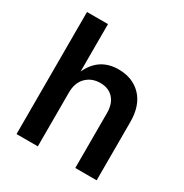

<svg xmlns="http://www.w3.org/2000/svg" viewBox="-168 -860 949 991"><g transform="rotate(30 306.0 -364.0)"><path d="M194.3 -319.8V0H67.4V-727.5H192.4V-444.8Q242.2 -552.7 357.9 -552.7Q442.4 -552.7 493.7 -499Q544.9 -445.3 544.9 -347.2V0H417.5V-327.6Q417.5 -382.3 389.2 -413.6Q360.8 -444.8 311 -444.8Q260.3 -444.8 227.3 -412.1Q194.3 -379.4 194.3 -319.8Z"/></g></svg>

Font: Inter SemiBold
Style: Regular
Weight: 600
Designer: Rasmus Andersson
Foundry: rsms
Version: Version 4.001;git-9221beed3